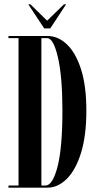

<svg xmlns="http://www.w3.org/2000/svg" viewBox="-20 -866 446 886"><path d="M19 0V-10H65.5V-690H19V-700H199Q247.5 -700 288.2 -661.8Q329 -623.5 353.8 -546.8Q378.5 -470 378.5 -355.5Q378.5 -239.5 353.8 -160.2Q329 -81 288 -40.5Q247 0 199 0ZM171 -10H190Q223 -10 245.5 -96.8Q268 -183.5 268 -355.5Q268 -511 247.5 -600.5Q227 -690 197.5 -690H171ZM184 -735 110.5 -846H120.5L197.5 -770.5L275 -846H285L212 -735Z"/></svg>

Font: Imbue 100pt SemiBold
Style: Regular
Weight: 600
Designer: Tyler Finck
Foundry: Etcetera Type Company
Version: Version 1.102; ttfautohint (v1.8.3)